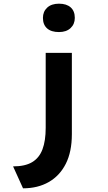

<svg xmlns="http://www.w3.org/2000/svg" viewBox="-20 -816 584 1042"><path d="M105 206 51 87Q116 87 154.5 64Q193 41 210.5 -5.5Q228 -52 228 -122V-529H370V-88Q370 8 337 73Q304 138 244.5 172Q185 206 105 206ZM300 -642Q258 -642 235.5 -662Q213 -682 213 -719Q213 -753 236 -774.5Q259 -796 300 -796Q341 -796 363.5 -776Q386 -756 386 -719Q386 -685 363 -663.5Q340 -642 300 -642Z"/></svg>

Font: Lexend Peta SemiBold
Style: Regular
Weight: 600
Designer: Bonnie Shaver-Troup, Thomas Jockin
Foundry: Lexend
Version: Version 1.007